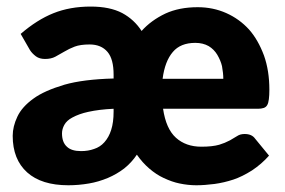

<svg xmlns="http://www.w3.org/2000/svg" viewBox="-20 -548 854 576"><path d="M320.8 -213.4V-221.7Q277.3 -219.7 244.6 -212.4Q217.3 -206.5 196.8 -195.3Q180.2 -186.5 172.9 -173.3Q166 -160.6 166 -147.9Q166 -121.1 180.7 -107.9Q194.3 -94.7 223.1 -94.7Q244.6 -94.7 262.2 -101.1Q280.3 -106.9 293 -121.1Q306.6 -136.2 313.5 -158.2Q320.8 -180.7 320.8 -213.4ZM467.8 -311.5H649.9Q649.9 -328.6 646 -349.6Q642.1 -366.2 631.8 -383.8Q622.1 -399.9 606 -409.7Q588.9 -419.4 565.9 -419.4Q521.5 -419.4 498.5 -392.1Q474.6 -364.3 467.8 -311.5ZM753.9 -221.7H469.2Q478 -161.6 507.8 -134.8Q537.6 -107.9 584 -107.9Q617.2 -107.9 637.7 -113.8Q654.3 -118.7 669.9 -127Q673.8 -128.9 691.9 -140.1Q700.7 -146 713.9 -146Q735.4 -146 745.1 -132.3L787.1 -81.1Q764.6 -55.7 735.8 -36.6Q706.5 -18.1 680.2 -9.3Q651.9 0 623.5 3.9Q593.3 7.8 568.8 7.8Q544.4 7.8 518.6 2.4Q496.6 -2 470.7 -14.2Q448.7 -24.4 427.7 -42.5Q407.2 -60.1 390.6 -84Q375 -60.5 352.5 -42.5Q330.1 -25.4 303.7 -14.2Q275.4 -2.4 247.1 2.4Q215.8 7.8 185.1 7.8Q104.5 7.8 61.5 -30.8Q18.1 -69.8 18.1 -140.6Q18.1 -168.5 32.2 -198.2Q45.9 -227.5 80.6 -252.4Q112.8 -275.9 173.3 -293.9Q230 -310.1 320.8 -312.5V-324.2Q320.8 -370.6 302.7 -392.1Q283.7 -414.6 249 -414.6Q221.2 -414.6 204.1 -408.2Q187.5 -401.9 172.9 -393.1Q154.3 -382.3 146 -377.9Q133.3 -371.1 115.2 -371.1Q98.6 -371.1 87.9 -378.9Q76.2 -387.7 69.8 -397.9L42 -446.3Q91.3 -488.8 140.1 -508.3Q189.9 -528.3 252 -528.3Q309.6 -528.3 346.7 -508.8Q382.8 -489.3 404.8 -455.1Q433.1 -486.8 476.1 -507.3Q517.6 -526.4 573.2 -526.4Q619.1 -526.4 658.7 -508.8Q698.2 -491.2 727.1 -459.5Q754.4 -428.7 772 -381.3Q788.1 -335.9 788.1 -278.8Q788.1 -261.7 786.6 -250.5Q785.2 -238.8 781.7 -232.9Q778.3 -226.6 771 -224.1Q763.7 -221.7 753.9 -221.7Z"/></svg>

Font: Lato-ExtraBold
Style: Regular
Weight: 500
Designer: Lukasz Dziedzic with Adam Twardoch and Botio Nikoltchev
Foundry: tyPoland Lukasz Dziedzic
Version: ""